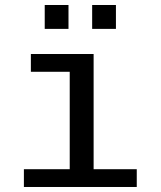

<svg xmlns="http://www.w3.org/2000/svg" viewBox="-20 -745 640 765"><path d="M441.9 -629.9H347.2V-725.1H441.9ZM252.9 -629.9H158.2V-725.1H252.9ZM353 -70.8H524.9V0H75.2V-70.8H257.8V-459H103V-529.8H353Z"/></svg>

Font: Aurulent Sans Mono
Style: Regular
Weight: 400
Monospace: yes
Version: Version 2007.05.04